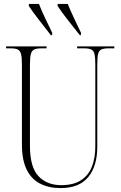

<svg xmlns="http://www.w3.org/2000/svg" viewBox="-20 -951 618 981"><path d="M289 10Q230 10 185.5 -12.5Q141 -35 116.5 -84Q92 -133 92 -214V-621Q92 -657 87.5 -674.5Q83 -692 71 -698Q59 -704 34 -704H11V-714H218V-704H191Q167 -704 154.5 -698Q142 -692 137.5 -674Q133 -656 133 -619V-206Q133 -97 176.5 -51Q220 -5 293 -5Q356 -5 394.5 -30.5Q433 -56 450 -100.5Q467 -145 467 -203V-620Q467 -656 463 -674Q459 -692 446.5 -698Q434 -704 410 -704H374V-714H564V-704H534Q510 -704 497.5 -698Q485 -692 481 -674Q477 -656 477 -619V-201Q477 -103 431 -46.5Q385 10 289 10ZM240 -771Q210 -810 179 -849.5Q148 -889 127 -921L128 -931H179Q192 -897 211 -857.5Q230 -818 247 -783L246 -771ZM388 -771Q357 -810 326 -849.5Q295 -889 274 -921L275 -931H326Q340 -897 358.5 -857.5Q377 -818 394 -783L393 -771Z"/></svg>

Font: Noto Serif Display Condensed ExtraLight
Style: Regular
Weight: 200
Width: 3
Designer: Monotype Design Team
Foundry: Monotype Imaging Inc.
Version: Version 2.009